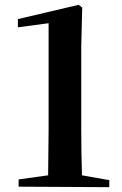

<svg xmlns="http://www.w3.org/2000/svg" viewBox="-20 -772 506 794"><path d="M57 0 432 2V-27L319 -47C317 -110 316 -173 316 -235V-580L320 -741L305 -752L54 -693V-659L181 -676V-235L179 -47L57 -30Z"/></svg>

Font: Noto Serif SC
Style: Bold
Weight: 700
Designer: Ryoko NISHIZUKA 西塚涼子 (kana & ideographs); Frank Grießhammer (Latin, Greek & Cyrillic); Wenlong ZHANG 张文龙 (bopomofo); San
Foundry: Adobe
Version: Version 2.001;hotconv 1.1.0;makeotfexe 2.6.0